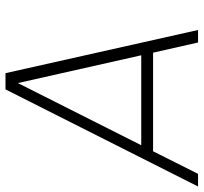

<svg xmlns="http://www.w3.org/2000/svg" viewBox="-50 -699 740 698"><g transform="rotate(-90 320.0 -350.0)"><path d="M344 -700H403L560 0H514.5L477.5 -163.5H119L37 0H-9ZM141 -206.5H468L367 -655Z"/></g></svg>

Font: Urbanist ExtraLight
Style: Italic
Weight: 250
Version: Version 1.303